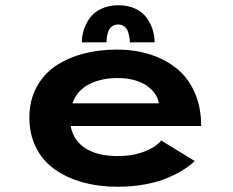

<svg xmlns="http://www.w3.org/2000/svg" viewBox="-20 -701 890 732"><path d="M292 -539.5Q292 -564 299.8 -588Q307.5 -612 323 -633.2Q338.5 -654.5 366.8 -667.8Q395 -681 431.5 -681Q468.5 -681 496.2 -667.8Q524 -654.5 539.2 -633Q554.5 -611.5 562 -587.8Q569.5 -564 569.5 -539.5H475Q475 -547.5 473.8 -556Q472.5 -564.5 468.8 -577.8Q465 -591 455.2 -599.2Q445.5 -607.5 430.5 -607.5Q415.5 -607.5 405.5 -599.2Q395.5 -591 391.8 -578Q388 -565 387 -556.5Q386 -548 386 -539.5ZM722.5 -87Q705.5 -70.5 681.2 -55Q657 -39.5 621.2 -23.8Q585.5 -8 535.2 1.5Q485 11 428 11Q357 11 296.2 -5.8Q235.5 -22.5 189.8 -54.5Q144 -86.5 118 -137.2Q92 -188 92 -252.5Q92 -316.5 118.5 -367Q145 -417.5 191 -448.8Q237 -480 296.8 -496Q356.5 -512 426 -512Q493 -512 550.5 -494Q608 -476 652.2 -441Q696.5 -406 721.8 -349.5Q747 -293 747 -220.5H249.5Q259.5 -165 306 -135.5Q352.5 -106 428 -106Q487 -106 531.2 -123.5Q575.5 -141 594.5 -165.5ZM429.5 -403.5Q365 -403.5 319 -379.5Q273 -355.5 256 -307H585Q584 -322.5 574.2 -338.5Q564.5 -354.5 546.2 -369.5Q528 -384.5 497.5 -394Q467 -403.5 429.5 -403.5Z"/></svg>

Font: League Mono Wide SemiBold
Style: Regular
Weight: 600
Width: 8
Designer: Tyler Finck
Foundry: The League of Moveable Type / Tyler Finck
Version: Version 2.210